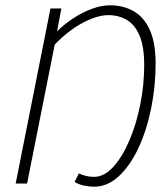

<svg xmlns="http://www.w3.org/2000/svg" viewBox="-20 -691 632 723"><path d="M334 12Q315 12 295 7.5Q275 3 261 -6L277 -38Q290 -32 304 -28.5Q318 -25 334 -25Q372 -25 406 -62Q440 -99 466.5 -160.5Q493 -222 508 -296.5Q523 -371 523 -446Q523 -516 505.5 -557Q488 -598 457.5 -616Q427 -634 388 -634Q346 -634 291.5 -605Q237 -576 186 -523L82 0H39L170 -659H211L195 -573Q222 -600 256.5 -622.5Q291 -645 326.5 -658Q362 -671 395 -671Q444 -671 483 -649Q522 -627 544 -578.5Q566 -530 566 -452Q566 -365 549 -282Q532 -199 501 -133Q470 -67 427.5 -27.5Q385 12 334 12Z"/></svg>

Font: Source Sans 3 ExtraLight Light
Style: Italic
Weight: 300
Italic angle: -11°
Version: Version 3.052;hotconv 1.1.0;makeotfexe 2.6.0